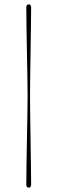

<svg xmlns="http://www.w3.org/2000/svg" viewBox="-20 -744 262 876"><path d="M106 -306Q106 -339 105 -390.5Q104 -442 103 -500.5Q102 -559 101 -614.2Q100 -669.5 100 -710Q100 -724 111 -724Q122 -724 122 -710Q122 -675.5 121.2 -622Q120.5 -568.5 119.5 -509Q118.5 -449.5 117.8 -395.5Q117 -341.5 117 -306Q117 -270.5 117.8 -216.5Q118.5 -162.5 119.5 -103Q120.5 -43.5 121.2 10Q122 63.5 122 98Q122 112 111 112Q100 112 100 98Q100 57.5 101 2.2Q102 -53 103 -111.5Q104 -170 105 -221.5Q106 -273 106 -306Z"/></svg>

Font: Fraunces 144pt SemiBold
Style: Regular
Weight: 600
Version: Version 1.000;[0bf87f6ff]